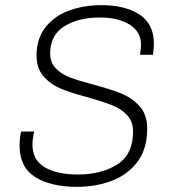

<svg xmlns="http://www.w3.org/2000/svg" viewBox="-20 -716 669 746"><path d="M578 -546Q578 -527 574 -503H524Q528 -531 528 -542Q528 -593 483.5 -620.5Q439 -648 368 -648Q285 -648 230 -614Q175 -580 175 -508Q175 -472 197.5 -449.5Q220 -427 253.5 -414.5Q287 -402 344 -387Q412 -369 453 -352Q494 -335 523 -302.5Q552 -270 552 -217Q552 -137 513.5 -86.5Q475 -36 413 -13Q351 10 279 10Q178 10 117 -28Q56 -66 56 -151Q56 -165 58 -181.5Q60 -198 62 -205H113Q111 -199 108.5 -182Q106 -165 106 -155Q106 -94 154 -66Q202 -38 282 -38Q374 -38 435.5 -77Q497 -116 497 -205Q497 -244 473.5 -269Q450 -294 415 -307.5Q380 -321 321 -338Q256 -355 216.5 -371.5Q177 -388 149.5 -419Q122 -450 122 -500Q122 -566 156.5 -610Q191 -654 248.5 -675Q306 -696 374 -696Q466 -696 522 -659.5Q578 -623 578 -546Z"/></svg>

Font: Chivo Thin Italic
Style: Regular
Weight: 100
Italic angle: -8.05°
Designer: Hector Gatti
Foundry: Omnibus-Type
Version: Version 1.007